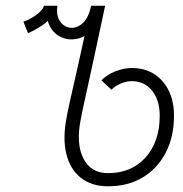

<svg xmlns="http://www.w3.org/2000/svg" viewBox="-20 -638 640 672"><path d="M299 -618H348Q336 -564 307.5 -535.5Q279 -507 246 -501.5Q213 -496 185.5 -512.5Q158 -529 147 -565Q140 -557 126 -548Q112 -539 98 -531.5Q84 -524 78 -522L62 -562Q74 -566 89.5 -574.5Q105 -583 118 -595Q131 -607 134 -618H181Q176 -585 189.5 -564.5Q203 -544 225.5 -541Q248 -538 269 -556.5Q290 -575 299 -618ZM358 14Q300 14 262.5 -16Q225 -46 212 -100Q199 -154 213 -226Q215 -237 217 -247.5Q219 -258 223.5 -278Q228 -298 237 -337.5Q246 -377 261 -444.5Q276 -512 299 -618H348Q323 -500 307 -426.5Q291 -353 282 -312Q273 -271 268.5 -250.5Q264 -230 262 -217Q246 -134 272 -83Q298 -32 358 -32Q440 -32 489.5 -87Q539 -142 539 -233Q539 -288 512 -321Q485 -354 441 -354Q423 -354 403.5 -346Q384 -338 370 -324L335 -357Q355 -377 384 -388.5Q413 -400 441 -400Q508 -400 548.5 -354Q589 -308 589 -233Q589 -159 560 -103.5Q531 -48 479.5 -17Q428 14 358 14Z"/></svg>

Font: Victor Mono Thin
Style: Italic
Weight: 100
Italic angle: -12°
Monospace: yes
Designer: Rune Bjørnerås
Version: Version 1.561;gftools[0.9.30]